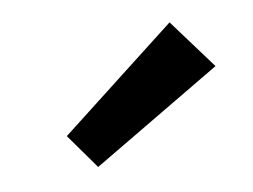

<svg xmlns="http://www.w3.org/2000/svg" viewBox="-39 -876 416 316"><g transform="rotate(-10 169.0 -718.0)"><path d="M103 -611 61 -670 260 -825 322 -741Z"/></g></svg>

Font: Bitter SemiBold
Style: Regular
Weight: 600
Designer: Sol Matas, and Bitter project Authors
Foundry: Sol Matas
Version: Version 2.001